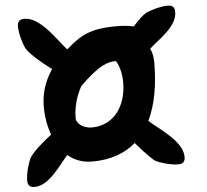

<svg xmlns="http://www.w3.org/2000/svg" viewBox="-62 -1519 1199 1110"><g transform="rotate(-5 537.5 -963.5)"><path d="M78.6 -1406.7C78.6 -1363.8 100.1 -1296.9 109.9 -1279.8C129.4 -1246.1 189.9 -1192.9 243.2 -1153.3L253.9 -1145C213.9 -1085.9 187 -1015.1 187 -932.6C187 -877.4 196.3 -819.8 215.3 -768.1C163.1 -728.5 104.5 -677.2 85.4 -644C75.7 -627 54.2 -560.1 54.2 -517.1C54.2 -485.8 67.4 -475.1 94.7 -475.1C181.2 -475.1 252 -593.3 298.3 -642.6C335 -611.3 381.3 -592.3 438.5 -592.3C547.4 -592.3 630.4 -624 692.4 -677.7C692.4 -677.7 773.9 -581.1 803.7 -564C820.8 -554.2 887.7 -532.7 930.7 -532.7C961.9 -532.7 972.7 -545.9 972.7 -573.2C972.7 -666 835.4 -748 782.2 -798.3C827.1 -891.1 845.7 -1008.3 845.7 -1132.8C845.7 -1165.5 839.4 -1193.4 829.1 -1212.9C877.4 -1258.3 991.7 -1325.7 991.7 -1411.6C991.7 -1439 981 -1452.1 949.7 -1452.1C906.7 -1452.1 839.8 -1430.7 822.8 -1420.9C802.2 -1408.7 773.9 -1381.3 746.1 -1349.6C717.8 -1356.4 681.6 -1359.4 645.5 -1359.4C488.3 -1359.4 433.6 -1322.3 351.1 -1251C299.8 -1305.7 214.4 -1448.7 119.1 -1448.7C91.8 -1448.7 78.6 -1437 78.6 -1406.7ZM453.6 -788.6C407.7 -788.6 364.7 -817.4 364.7 -850.1C364.7 -941.4 400.9 -1007.8 413.1 -1031.7C524.4 -1143.1 578.6 -1159.2 625 -1159.2C625.5 -1159.2 656.7 -1116.2 656.7 -1032.7C656.7 -893.6 579.6 -788.6 453.6 -788.6Z"/></g></svg>

Font: Bodega Script
Style: Medium
Weight: 500
Italic angle: 39.7°
Version: Version 001.000